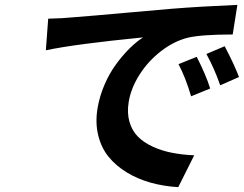

<svg xmlns="http://www.w3.org/2000/svg" viewBox="-20 -731 1003 790"><path d="M789.4 -497.2Q827.8 -421.9 844.8 -366.8L766.3 -334.9Q743.6 -411.9 714.5 -467ZM904.5 -540.8Q943.9 -465.6 963.4 -414.1L886 -380Q862.9 -447.4 829.2 -508.9ZM178.3 -654.1Q244 -655.9 272 -659.1Q306.8 -661.6 370 -667.1Q433.2 -672.6 525.6 -680.8Q617.9 -688.9 687.1 -695Q800.4 -704.2 956.7 -710.9L937.5 -589.1Q809.7 -589.1 753.2 -576Q695 -561.4 641.7 -519.9Q588.4 -478.3 553.6 -423.1Q518.8 -367.9 509.6 -312.1Q502.1 -266.7 512.6 -230.1Q523.1 -193.5 547.1 -169.2Q571 -144.9 608 -127.8Q644.9 -110.8 687.1 -102.5Q729.4 -94.1 779.1 -92L713.4 39.1Q653.4 35.5 600 20.6Q546.5 5.7 501.8 -21.5Q457 -48.7 426.8 -85.8Q396.7 -122.9 384.1 -174.4Q371.4 -225.9 381.4 -285.9Q389.6 -334.9 409.8 -381.9Q430 -429 456.9 -465.7Q483.7 -502.5 511.9 -530.5Q540.1 -558.6 568.5 -577.1Q289.4 -549.7 168.7 -524.1Z"/></svg>

Font: Karasuma Gothic
Style: Bold Italic
Weight: 700
Italic angle: 9.39998°
Designer: Rasmus Andersson / Ryoko Nishizuka
Foundry: Genbu
Version: Version 1.00